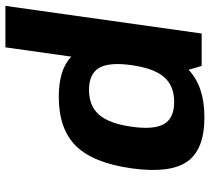

<svg xmlns="http://www.w3.org/2000/svg" viewBox="-52 -688 750 685"><g transform="rotate(-90 322.5 -345.0)"><path d="M246.6 9.8Q131.8 9.8 88.9 -51.8Q45.9 -113.3 64.9 -250Q84 -386.7 144.5 -448.2Q205.1 -509.8 319.8 -509.8Q418.5 -509.8 463.4 -464.8L496.6 -700.2H644.5L545.9 0H430.2L416.5 -46.9Q357.9 9.8 246.6 9.8ZM223.1 -134.3Q244.1 -98.1 301.8 -98.1Q359.4 -98.1 390.6 -134.3Q421.9 -170.4 433.1 -250Q444.3 -329.6 423.3 -365.7Q402.3 -401.9 344.7 -401.9Q287.1 -401.9 255.9 -365.7Q224.6 -329.6 213.4 -250Q202.1 -170.4 223.1 -134.3Z"/></g></svg>

Font: Fivo Sans
Style: Italic
Weight: 700
Designer: Alexander Slobzheninov
Foundry: Alexander Slobzheninov
Version: 1.0